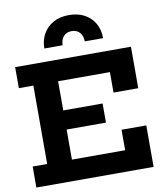

<svg xmlns="http://www.w3.org/2000/svg" viewBox="-106 -1106 1023 1192"><g transform="rotate(-10 406.0 -510.0)"><path d="M594.5 -841.5H479Q479 -876.5 460.2 -897.5Q441.5 -918.5 409.5 -918.5Q377.5 -918.5 358.5 -897.5Q339.5 -876.5 339.5 -841.5H224Q224.5 -894 247.2 -934Q270 -974 311.5 -996.8Q353 -1019.5 409.5 -1019.5Q466 -1019.5 507.5 -997Q549 -974.5 571.8 -934.5Q594.5 -894.5 594.5 -841.5ZM521 -442.5V-322H199V-442.5ZM608.5 -261.5H764.5V0H25.5V-132.5H117V-626.5H25.5V-759H755.5V-497.5H599.5V-626.5H273V-132.5H608.5Z"/></g></svg>

Font: Hepta Slab ExtraLight
Style: Bold
Weight: 700
Version: Version 1.102